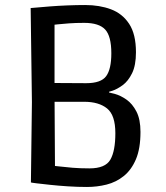

<svg xmlns="http://www.w3.org/2000/svg" viewBox="-20 -730 660 764"><path d="M326 14Q289 14 250.5 11.5Q212 9 179.5 5.5Q147 2 126 -0.5Q105 -3 103 -4L107 -324L102 -698Q105 -698 126 -700Q147 -702 179 -704.5Q211 -707 248 -708.5Q285 -710 319 -710Q376 -710 421.5 -693Q467 -676 494 -635Q521 -594 521 -522Q521 -470 505.5 -438.5Q490 -407 468 -391Q446 -375 427.5 -369Q409 -363 405 -363L414 -408V-319L398 -364Q413 -363 436.5 -356.5Q460 -350 483.5 -333.5Q507 -317 523 -286Q539 -255 539 -205Q539 -139 521 -96.5Q503 -54 472.5 -29.5Q442 -5 404 4.5Q366 14 326 14ZM336 -60Q399 -60 419 -94.5Q439 -129 439 -200Q439 -272 406 -298.5Q373 -325 315 -325H154L197 -354L199 -28L195 -70Q199 -70 218.5 -67.5Q238 -65 268.5 -62.5Q299 -60 336 -60ZM323 -399Q382 -399 402.5 -427Q423 -455 423 -518Q423 -586 398.5 -612.5Q374 -639 315 -639Q281 -639 254 -637Q227 -635 208.5 -633Q190 -631 182 -630L197 -674V-369L154 -400Z"/></svg>

Font: Ruda Medium
Style: Regular
Weight: 500
Version: Version 2.001